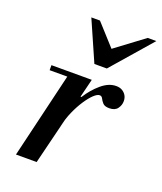

<svg xmlns="http://www.w3.org/2000/svg" viewBox="-135 -811 757 899"><g transform="rotate(20 244.0 -362.0)"><path d="M52 0 159 -450H266L155 0ZM65 -425V-450H254V-425ZM203 -195 241 -358H248Q275 -401 311 -431.5Q347 -462 384 -462Q402 -462 414.5 -454.5Q427 -447 434 -435Q441 -423 441 -407Q441 -387 428.5 -370Q416 -353 388 -353Q365 -353 355.5 -363.5Q346 -374 341 -384.5Q336 -395 326 -395Q314 -395 297 -379Q280 -363 261.5 -335Q243 -307 227 -271Q211 -235 203 -195ZM252 -524 164 -724H207L303 -618L445 -724H488L314 -524Z"/></g></svg>

Font: Libre Bodoni
Style: Italic
Weight: 400
Italic angle: -13°
Designer: Pablo Impallari, Rodrigo Fuenzalida
Foundry: Impallari Type
Version: Version 2.005;gftools[0.9.23]